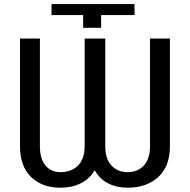

<svg xmlns="http://www.w3.org/2000/svg" viewBox="-20 -897 918 928"><path d="M229 -824.2V-877.4H629.9L630.4 -824.2H468.8V-762.7H381.8V-824.2ZM801.3 -710.9V-190.9Q801.3 -92.8 744.9 -41.3Q688.5 10.3 597.2 10.3Q543.9 10.3 502.4 -11Q460.9 -32.2 438 -74.2Q413.1 -32.2 370.1 -11Q327.1 10.3 272 10.3Q184.1 10.3 130.4 -41.3Q76.7 -92.8 76.7 -190.9V-710.9H172.9V-190.9Q172.9 -128.9 200 -96.9Q227.1 -64.9 272 -64.9Q324.7 -64.9 356.9 -96.9Q389.2 -128.9 389.2 -190.9V-710.9H488.8V-190.9Q488.8 -129.4 518.6 -97.2Q548.3 -64.9 597.2 -64.9Q645.5 -64.9 675.3 -97.2Q705.1 -129.4 705.1 -190.9V-710.9Z"/></svg>

Font: GeogebraSans
Style: Regular
Weight: 400
Designer: Google
Version: Version 1.100140; 2013